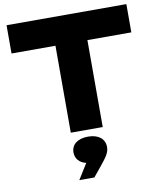

<svg xmlns="http://www.w3.org/2000/svg" viewBox="-109 -836 1036 1231"><g transform="rotate(-10 409.0 -220.5)"><path d="M305 0H513V-566H799V-750H19V-566H305ZM404 309 458 243C501 190 518 166 518 130C518 77 476 44 409 44C342 44 300 76 300 128C300 169 326 198 369 208L306 309Z"/></g></svg>

Font: Bounded
Style: Bold
Weight: 700
Designer: Vlad Churkin
Version: Version 3.0